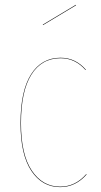

<svg xmlns="http://www.w3.org/2000/svg" viewBox="-20 -766 419 795"><path d="M293.9 -746.1 294.9 -744.1 158.2 -662.1 157.2 -664.1ZM231 -526.9Q293 -526.9 335.9 -477.1L334 -476.1Q291.5 -524.9 231 -524.9Q152.3 -524.9 109.6 -456.5Q66.9 -388.2 66.9 -255.9Q66.9 -126.5 111.6 -59.8Q156.2 6.8 229 6.8Q291.5 6.8 336.9 -44.9L338.9 -43.9Q293 8.8 229 8.8Q154.8 8.8 109.9 -58.3Q64.9 -125.5 64.9 -255.9Q64.9 -389.2 108.4 -458Q151.9 -526.9 231 -526.9Z"/></svg>

Font: Fira Sans Compressed Two
Style: Regular
Weight: 100
Width: 1
Designer: Carrois Corporate & Edenspiekermann AG
Foundry: Carrois Corporate GbR & Edenspiekermann AG
Version: Version 4.203;PS 004.203;hotconv 1.0.88;makeotf.lib2.5.64775